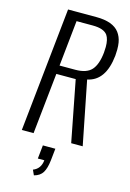

<svg xmlns="http://www.w3.org/2000/svg" viewBox="-154 -883 819 1211"><g transform="rotate(15 256.0 -277.0)"><path d="M195.8 256.8 180.7 223.6Q229 205.1 234.9 147.9H192.4L201.7 59.6H283.2L274.9 137.7Q269 190.4 252 218.5Q234.9 246.6 195.8 256.8ZM48.3 0 133.3 -809.6H317.4Q372.6 -809.6 410.4 -795.7Q448.2 -781.7 468.5 -754.6Q488.8 -727.5 495.1 -690.9Q498.5 -670.4 498.5 -645.5Q498.5 -626.5 496.6 -605Q479 -437.5 363.8 -414.1L445.8 0H370.6L293.5 -397.9H167L125 0ZM172.9 -454.1H275.9Q349.1 -454.1 381.6 -490Q414.1 -525.9 422.4 -605Q424.3 -625.5 424.3 -642.6Q424.3 -692.4 407.2 -717.8Q383.3 -752.4 309.6 -752.4H204.1Z"/></g></svg>

Font: Oswald
Style: Light
Weight: 300
Designer: Vernon Adams
Foundry: Vernon Adams
Version: 3.0; ttfautohint (v0.95.6-bc232) -l 8 -r 50 -G 200 -x 0 -w "